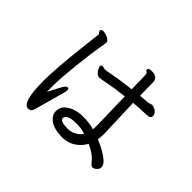

<svg xmlns="http://www.w3.org/2000/svg" viewBox="-159 -1025 1317 1317"><g transform="rotate(45 500.0 -366.5)"><path d="M519 -69.8Q550.8 -69.8 573.2 -81.1Q612.8 -100.1 625 -125Q585.9 -138.2 541 -138.2Q445.8 -138.2 445.8 -97.2Q445.8 -69.8 519 -69.8ZM231 24.9Q170.9 24.9 170.9 -192.9Q172.9 -316.9 196.8 -527.8L213.9 -674.8Q213.9 -679.2 211.4 -683.1Q209 -687 204.6 -691.9Q200.2 -696.8 200.2 -704.1Q205.1 -716.8 220.2 -716.8Q231 -716.8 246.1 -711.9Q291 -698.2 291 -673.8Q291 -666 280.5 -606.4Q270 -546.9 255.6 -412.8Q241.2 -278.8 241.2 -215.8V-147.9Q245.1 -153.8 271 -204.8Q296.9 -255.9 305.9 -263.4Q314.9 -271 321.8 -271Q333 -271 333 -256.8Q333 -248 330.1 -234.1Q327.1 -220.2 300.5 -126.2Q273.9 -32.2 268.1 -10Q262.2 12.2 252.2 18.6Q242.2 24.9 231 24.9ZM543 -1Q460 -1 418.9 -29.5Q377.9 -58.1 377.9 -99.1Q378.9 -138.2 405 -160.6Q431.2 -183.1 465.6 -193.6Q500 -204.1 535.2 -204.1Q602.1 -204.1 646 -189.9Q647.9 -203.1 647.9 -223.1L641.1 -503.9Q539.1 -492.2 490 -481.7Q440.9 -471.2 426.8 -471.2Q410.2 -471.2 397 -485.1Q383.8 -499 378.4 -512.9Q373 -526.9 373 -528.8Q373 -543 390.1 -543L413.1 -538.1L433.1 -540Q536.1 -560.1 640.1 -571.8Q638.2 -707 636.5 -715.6Q634.8 -724.1 626.5 -728.5Q618.2 -732.9 618.2 -745.1Q620.1 -757.8 649.9 -757.8Q710 -757.8 710 -707L711.9 -581.1L784.2 -586.9Q792 -588.9 800.5 -592Q809.1 -595.2 818.8 -595.2Q839.8 -591.8 856 -578.9Q872.1 -565.9 874 -545.9Q874 -520 832 -520Q770 -518.1 712.9 -513.2Q723.1 -248 723.1 -219.2Q723.1 -195.8 719.2 -165Q796.9 -133.8 844.2 -94.2Q872.1 -69.8 872.1 -51Q872.1 -32.2 863 -21.7Q854 -11.2 844 -6.6Q834 -2 831.1 -2Q815.9 -2 798.8 -23.9Q766.1 -67.9 695.8 -99.1Q674.8 -58.1 634.5 -30.5Q594.2 -2.9 543 -1Z"/></g></svg>

Font: LXGW WenKai Mono GB Screen
Style: Regular
Weight: 400
Monospace: yes
Designer: LXGW / Fontworks Inc.
Foundry: LXGW / Fontworks Inc.
Version: Version 1.510;January 18,2025